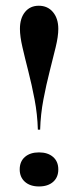

<svg xmlns="http://www.w3.org/2000/svg" viewBox="-20 -651 277 682"><path d="M114.5 -190.3Q112.9 -245.2 102.8 -298Q92.7 -350.8 80.6 -398Q68.5 -445.2 59.7 -483.5Q50.8 -521.8 50.8 -548.4Q50.8 -586.3 69 -608.5Q87.1 -630.6 117.7 -630.6Q149.2 -630.6 168.1 -608.1Q187.1 -585.5 187.1 -548.4Q187.1 -521.8 177.8 -483.5Q168.5 -445.2 156.5 -398Q144.4 -350.8 134.3 -298Q124.2 -245.2 122.6 -190.3ZM118.5 11.3Q87.1 11.3 68.5 -5.2Q50 -21.8 50 -49.2Q50 -77.4 68.5 -93.5Q87.1 -109.7 118.5 -109.7Q150 -109.7 168.5 -93.5Q187.1 -77.4 187.1 -49.2Q187.1 -21 168.5 -4.8Q150 11.3 118.5 11.3Z"/></svg>

Font: Playfair 144pt
Style: Bold
Weight: 700
Version: Version 2.001;gftools[0.9.30]